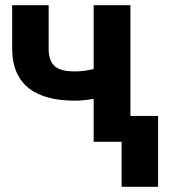

<svg xmlns="http://www.w3.org/2000/svg" viewBox="-20 -548 659 742"><path d="M27 -361C27 -216 123 -159 269 -159C294 -159 319 -162 342 -166V0H450V174H591V-100H484V-528H342V-281C319 -276 297 -272 269 -272C201 -272 168 -293 168 -361V-528H27Z"/></svg>

Font: Asimov Pro
Style: Bd
Weight: 700
Designer: Google
Version: Version 2.000980; 2014